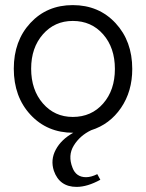

<svg xmlns="http://www.w3.org/2000/svg" viewBox="-20 -504 571 752"><path d="M337 6Q293 27 269 66Q245 105 264 153Q278 190 317 190Q337 190 361 178L373 200Q322 228 280 228Q213 228 191 165Q177 122 198.5 82Q220 42 267 16Q165 16 99.5 -54.5Q34 -125 34 -235Q34 -344 99 -414Q164 -484 265 -484Q367 -484 432.5 -413.5Q498 -343 498 -234Q498 -146 454 -81.5Q410 -17 337 6ZM265 -46Q338 -46 384 -98.5Q430 -151 430 -234Q430 -317 384 -369.5Q338 -422 265 -422Q194 -422 148 -369.5Q102 -317 102 -235Q102 -152 148 -99Q194 -46 265 -46Z"/></svg>

Font: Didact Gothic
Style: Regular
Weight: 400
Designer: Daniel Johnson
Foundry: Daniel Johnson
Version: Version 2.101;PS 002.101;hotconv 1.0.88;makeotf.lib2.5.64775